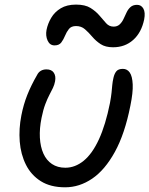

<svg xmlns="http://www.w3.org/2000/svg" viewBox="-20 -788 636 818"><path d="M257.4 10Q195.4 10 154 -16Q112.6 -42 90.5 -86.2Q68.4 -130.4 64.1 -184.8Q59.8 -239.2 71 -296.2Q80 -342.6 96.3 -383.6Q112.6 -424.6 137.6 -467.8Q143.4 -480 153.7 -486.2Q164 -492.4 178 -492.4Q199.8 -492.4 209.3 -478.1Q218.8 -463.8 214.6 -441.4Q211.8 -426.4 205.4 -413.2Q199 -400 190.4 -383.7Q181.8 -367.4 172.9 -343.9Q164 -320.4 157 -285.8Q147.8 -240.4 149.9 -201.5Q152 -162.6 164.9 -133.8Q177.8 -105 201.5 -89.2Q225.2 -73.4 258.4 -73.4Q300.2 -73.4 336.7 -103.2Q373.2 -133 401.5 -194.4Q429.8 -255.8 448.6 -349.6Q453.6 -377 455.3 -394.2Q457 -411.4 458.3 -425.6Q459.6 -439.8 463.4 -456.6Q467.4 -474.4 475.9 -484.5Q484.4 -494.6 503.6 -494.6Q522 -494.6 532.9 -478.8Q543.8 -463 545.4 -428.3Q547 -393.6 535.4 -337.4Q511.8 -217.8 469.4 -140.8Q427 -63.8 372.7 -26.9Q318.4 10 257.4 10ZM212.4 -594.6Q192.2 -594.6 182.9 -615Q173.6 -635.4 178.2 -660.4Q183.4 -687 198.1 -712Q212.8 -737 238.9 -752.7Q265 -768.4 304 -768.4Q342.8 -768.4 365.7 -754.1Q388.6 -739.8 404 -721.5Q419.4 -703.2 432.3 -688.9Q445.2 -674.6 464 -674.6Q479.6 -674.6 489.6 -683.8Q499.6 -693 506.2 -707Q512.8 -721 519.3 -735Q525.8 -749 536.3 -758.2Q546.8 -767.4 564 -767.4Q581.8 -767.4 590.9 -751.2Q600 -735 594.2 -705Q582.6 -649.2 547.5 -617.9Q512.4 -586.6 461.8 -586.6Q429 -586.6 408.6 -600.1Q388.2 -613.6 372.8 -631.8Q357.4 -650 341.8 -663.5Q326.2 -677 304 -677Q283.6 -677 273.7 -664.6Q263.8 -652.2 257.1 -635.8Q250.4 -619.4 241.1 -607Q231.8 -594.6 212.4 -594.6Z"/></svg>

Font: Shantell Sans Light
Style: Italic
Weight: 300
Italic angle: -11°
Designer: Stephen Nixon, Anya Danilova, Shantell Martin
Foundry: Arrow Type
Version: Version 1.008;[ac192a2d6]